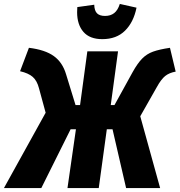

<svg xmlns="http://www.w3.org/2000/svg" viewBox="-58 -956 913 976"><path d="M835 -592Q802 -586 781.5 -569.5Q761 -553 739 -513L655 -365L756 0H583L514 -299H485L444 0H285L328 -299H301L152 0H-38L174 -383L140 -508Q130 -546 108.5 -565Q87 -584 44 -594L89 -713Q171 -703 215.5 -671Q260 -639 278 -578L326 -422H349L386 -695H542L505 -422H524L616 -589Q641 -634 664.5 -658Q688 -682 720 -693.5Q752 -705 806 -713ZM334 -894Q334 -911 335 -920L421 -932Q422 -901 435.5 -888Q449 -875 476 -875Q504 -875 522.5 -889.5Q541 -904 551 -936L636 -917Q621 -843 577.5 -800Q534 -757 462 -757Q398 -757 366 -794Q334 -831 334 -894Z"/></svg>

Font: Fira Sans Extra Condensed ExtraBold
Style: Italic
Weight: 800
Width: 3
Italic angle: -8°
Designer: Carrois Corporate & Edenspiekermann AG
Foundry: Carrois Corporate GbR & Edenspiekermann AG
Version: Version 4.203